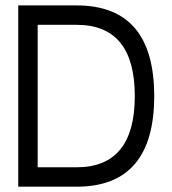

<svg xmlns="http://www.w3.org/2000/svg" viewBox="-20 -704 650 724"><path d="M268.6 -683.6Q561.5 -683.6 561.5 -341.8Q561.5 0 268.6 0H48.8V-683.6ZM268.6 -610.4H122.1V-73.2H268.6Q488.3 -73.2 488.3 -341.8Q488.3 -610.4 268.6 -610.4Z"/></svg>

Font: Sanitrixie
Style: Regular
Weight: 400
Designer: Jayvee D. Enaguas (Grand Chaos)
Version: Version 1.1 - 6/9/2013